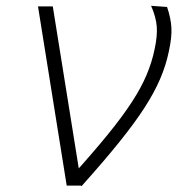

<svg xmlns="http://www.w3.org/2000/svg" viewBox="-20 -640 640 662"><path d="M210 0 111 -618H162L260 -7L259 0ZM261 2 228 -33Q301 -114 351.5 -176Q402 -238 434.5 -288Q467 -338 485.5 -382Q504 -426 513 -470Q523 -516 520.5 -548.5Q518 -581 501 -620L556 -616Q569 -578 571 -545Q573 -512 562 -462Q552 -414 532 -367.5Q512 -321 478.5 -269Q445 -217 392 -151Q339 -85 261 2Z"/></svg>

Font: Victor Mono Thin
Style: Italic
Weight: 100
Italic angle: -12°
Monospace: yes
Designer: Rune Bjørnerås
Version: Version 1.561;gftools[0.9.30]